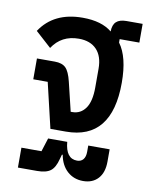

<svg xmlns="http://www.w3.org/2000/svg" viewBox="-91 -672 772 971"><g transform="rotate(10 295.0 -186.5)"><path d="M562 -507.8H460.9V-490.2Q509.8 -424.3 509.8 -292Q509.8 0 273.9 0H194.8L140.1 -231.9H65.9V-338.9H157.2Q195.3 -338.9 214.1 -320.3Q232.9 -301.8 245.1 -251L280.8 -103H289.1Q331.5 -103 356.7 -138.4Q381.8 -173.8 381.8 -245.1V-341.8Q381.8 -405.8 349.4 -439.9Q316.9 -474.1 257.8 -474.1Q168.9 -474.1 122.1 -402.8L41 -476.1Q110.8 -582 258.8 -582Q356 -582 409.2 -538.1Q409.7 -572.3 426.8 -588.1Q443.8 -604 479 -604H562ZM397.9 82V49.8H507.8V112.8Q507.8 169.4 479.5 200.2Q451.2 231 402.8 231Q355 231 321.8 201.2Q288.6 171.4 278.8 118.2H274.9L268.1 142.1Q256.8 187 234.1 204.1Q211.4 221.2 165 221.2H66.9V119.1H169.9L191.9 49.8H290Q297.4 134.8 355 134.8Q375.5 134.8 386.7 121.1Q397.9 107.4 397.9 82Z"/></g></svg>

Font: Anuphan SemiBold
Style: Bold
Weight: 600
Designer: Mike Abbink, Paul van der Laan, Pieter van Rosmalen, Mint Tantisuwanna
Foundry: Bold Monday; Cadson Demak
Version: Version 3.002;hotconv 1.0.109;makeotfexe 2.5.65596